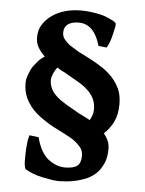

<svg xmlns="http://www.w3.org/2000/svg" viewBox="-52 -745 604 802"><g transform="rotate(5 250.0 -344.0)"><path d="M286.1 -272.9Q297.4 -268.1 308.1 -262.2Q324.2 -254.4 331.1 -250Q335 -255.9 340.8 -271Q344.7 -282.2 345.2 -294.9Q345.2 -318.8 336.9 -337.9Q330.1 -355 312 -373Q294.9 -390.1 271 -403.8L210 -439Q208 -439.9 201.9 -442.9Q195.8 -445.8 193.8 -446.8L178.2 -457Q170.4 -449.2 162.1 -431.2Q155.3 -415 154.8 -403.8Q154.8 -384.8 163.1 -367.2Q169.9 -351.1 187 -335.9Q202.1 -321.8 228 -306.2Q242.2 -298.3 257.1 -289.6Q272 -280.8 286.1 -272.9ZM449.2 -327.1Q449.2 -284.2 434.1 -252.9Q419.9 -223.1 395 -200.2Q407.2 -185.1 413.1 -170.9Q419.9 -155.8 419.9 -136.2Q419.9 -102.1 409.2 -77.1Q397 -50.3 381.8 -35.2Q367.7 -21 344.2 -8.8Q330.1 -2 301.8 5.9Q283.7 10.7 259.8 13.2Q233.9 15.1 227.1 15.1Q210.9 15.1 192.9 12.2Q165 7.3 154.8 4.9Q131.8 0 117.2 -5.9Q101.1 -11.7 83 -22Q81.1 -22.9 79.1 -30.8Q76.2 -45.9 76.2 -50.8V-77.1Q76.2 -98.1 77.1 -107.9L80.1 -138.2Q80.1 -143.1 85.9 -165L125 -160.2Q130.9 -135.3 141.8 -113Q152.8 -90.8 168 -76.2Q181.2 -63 203.1 -53.2Q222.2 -44.4 244.1 -43.9Q280.3 -43.9 296.1 -55.9Q312 -67.9 312 -98.1Q312 -119.1 301 -133.1Q290 -147 271 -161.1Q264.2 -167 229 -185.1Q206.1 -196.3 184.1 -208Q166 -216.8 137.2 -236.8Q111.3 -254.9 94.2 -272.9Q75.2 -293.9 63 -319.8Q50.8 -346.7 50.8 -379.9Q50.8 -397.9 57.1 -414.1Q64.9 -436 71 -446Q77.1 -456.1 92.8 -474.1Q102.5 -486.3 121.1 -498Q101.1 -518.1 92.8 -533.2Q81.5 -553.2 82 -575.2Q82 -607.4 96.2 -628.9Q111.3 -652.8 136.2 -669.9Q159.2 -686 190.9 -694.8Q218.8 -702.6 255.9 -703.1Q276.9 -703.1 297.9 -700.2Q325.7 -696.3 338.9 -692.9Q354 -689.9 375 -680.2Q395 -671.4 401.9 -665Q405.8 -662.1 403.8 -647.9Q402.8 -643.1 397 -617.2Q392.1 -596.2 387.2 -583Q380.4 -564.9 375 -558.1L340.8 -562Q328.6 -606 305.9 -628.9Q283.2 -651.9 250 -651.9Q222.2 -651.9 205.1 -640.1Q189 -627.9 189 -605Q189 -588.9 198.2 -577.1Q210.4 -562 223.1 -553.2Q250 -536.1 261.2 -529.8Q269 -525.9 283 -519Q296.9 -512.2 312 -503.9Q328.1 -496.1 359.9 -476.1Q384.8 -460 404.8 -439Q424.8 -417 437 -391.1Q449.2 -364.3 449.2 -327.1Z"/></g></svg>

Font: Gentium Basic
Style: Bold
Weight: 700
Designer: J. Victor Gaultney and Annie Olsen
Foundry: SIL International
Version: Version 1.100